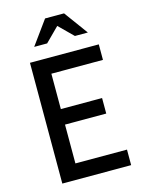

<svg xmlns="http://www.w3.org/2000/svg" viewBox="-134 -997 807 1075"><g transform="rotate(-15 269.5 -459.0)"><path d="M190 -315V-90H489V0H90V-700H489V-610H190V-405H429V-315ZM236 -918H346L447 -780H372L291 -860L211 -780H136Z"/></g></svg>

Font: Quantico
Style: Regular
Weight: 400
Designer: Matt Desmond
Foundry: MADtype
Version: Version 2.002